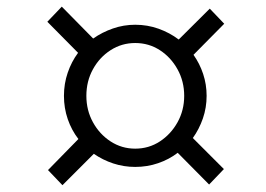

<svg xmlns="http://www.w3.org/2000/svg" viewBox="-20 -626 800 578"><path d="M124.5 -114 216 -207.5Q195.5 -234 184 -267.2Q172.5 -300.5 172.5 -337.5Q172.5 -374 183.8 -407Q195 -440 215 -467L122.5 -560.5L166 -606L260.5 -510Q287.5 -529 319.8 -540.2Q352 -551.5 387 -551.5Q424 -551.5 457.5 -539.5Q491 -527.5 518 -507L611.5 -600L655 -554.5L562.5 -461Q581 -435 591.5 -403.5Q602 -372 602 -337.5Q602 -302 590.8 -269.5Q579.5 -237 560.5 -210.5L654 -117L609.5 -70.5L515 -166Q489 -146 456.2 -134.8Q423.5 -123.5 387 -123.5Q352.5 -123.5 320.8 -134Q289 -144.5 262.5 -163L168 -68.5ZM240 -337.5Q240 -294 259.8 -258Q279.5 -222 313 -200.2Q346.5 -178.5 387 -178.5Q428 -178.5 461.2 -200.2Q494.5 -222 514.5 -258Q534.5 -294 534.5 -337.5Q534.5 -381 514.5 -417.2Q494.5 -453.5 461.2 -475Q428 -496.5 387 -496.5Q346.5 -496.5 313 -475Q279.5 -453.5 259.8 -417.5Q240 -381.5 240 -337.5Z"/></svg>

Font: Merriweather 20pt Light
Style: Italic
Weight: 300
Italic angle: -7.8°
Version: Version 2.101